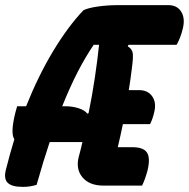

<svg xmlns="http://www.w3.org/2000/svg" viewBox="-43 -725 738 750"><path d="M100 -3Q87 1 74 3Q61 5 46 5Q3 5 -13 -11Q-29 -27 -20 -62Q-5 -122 13 -181Q-3 -205 17 -285L24 -310H59Q107 -430 165 -526Q223 -622 283 -685Q301 -694 339 -699.5Q377 -705 420 -705H615Q649 -705 665 -679Q681 -653 671 -613Q663 -579 647 -550H459L456 -544Q473 -534 475.5 -517.5Q478 -501 472 -457Q467 -415 460 -373H500Q535 -373 552 -348Q569 -323 559 -285Q553 -259 543 -240H437Q428 -196 417 -150H474Q518 -150 531.5 -128.5Q545 -107 533 -58Q523 -22 512 0H361Q306 0 279 -32.5Q252 -65 265 -114Q272 -139 279 -170H151Q126 -95 100 -3ZM211 -310Q240 -310 264.5 -302Q289 -294 298 -281L303 -283Q317 -351 327.5 -421.5Q338 -492 344 -550H323Q291 -503 261 -445Q231 -387 200 -310Z"/></svg>

Font: Recursive Mn Csl St XBd
Style: Italic
Weight: 800
Italic angle: -15°
Monospace: yes
Version: Version 1.079;hotconv 1.0.112;makeotfexe 2.5.65598; ttfautoh